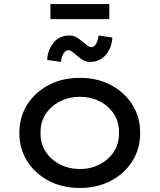

<svg xmlns="http://www.w3.org/2000/svg" viewBox="-20 -922 791 952"><path d="M376 10Q289 10 221.5 -25.5Q154 -61 115 -122.5Q76 -184 76 -263Q76 -342 115 -403.5Q154 -465 221.5 -500.5Q289 -536 376 -536Q462 -536 529.5 -500.5Q597 -465 636 -403.5Q675 -342 675 -263Q675 -184 636 -122.5Q597 -61 529.5 -25.5Q462 10 376 10ZM376 -84Q431 -84 475.5 -107.5Q520 -131 545.5 -171.5Q571 -212 570 -263Q571 -315 545.5 -355.5Q520 -396 475.5 -419Q431 -442 376 -442Q321 -442 276 -418.5Q231 -395 205.5 -355Q180 -315 181 -263Q180 -212 205.5 -171.5Q231 -131 276 -107.5Q321 -84 376 -84ZM427 -615Q407 -615 393.5 -623Q380 -631 365 -643Q346 -660 336.5 -666.5Q327 -673 319 -673Q306 -673 296 -658.5Q286 -644 282 -615L214 -625Q216 -674 245.5 -710Q275 -746 324 -746Q344 -746 357.5 -738Q371 -730 386 -718Q406 -702 415 -695Q424 -688 432 -688Q446 -688 455.5 -703Q465 -718 469 -746L537 -736Q536 -704 522 -676Q508 -648 484 -631.5Q460 -615 427 -615ZM230 -827V-902H522V-827Z"/></svg>

Font: Lexend Exa
Style: Regular
Weight: 400
Designer: Bonnie Shaver-Troup, Thomas Jockin
Foundry: Lexend
Version: Version 1.007